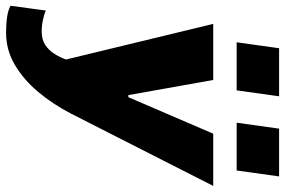

<svg xmlns="http://www.w3.org/2000/svg" viewBox="-206 -596 960 647"><g transform="rotate(90 274.5 -273.0)"><path d="M62 187Q32 187 8.5 183.5Q-15 180 -29 172L-13 53Q-3 58 17 62.5Q37 67 57 67Q85 67 103 55Q121 43 133 24Q145 5 152 -15L32 -511H221L272 -225H279L402 -511H578L335 -33Q303 29 261.5 78.5Q220 128 170 157.5Q120 187 62 187ZM94 -590 114 -733H276L256 -590ZM365 -590 385 -733H546L526 -590Z"/></g></svg>

Font: Chivo Medium ExtraBold
Style: Italic
Weight: 800
Italic angle: -8.05°
Version: Version 2.002